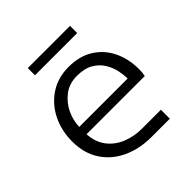

<svg xmlns="http://www.w3.org/2000/svg" viewBox="-177 -792 926 926"><g transform="rotate(-45 286.5 -328.5)"><path d="M336 0Q254 0 189 -30.5Q124 -61 87 -118Q50 -175 50 -255Q50 -329 80 -389.5Q110 -450 164.5 -486Q219 -522 292 -522Q367 -522 419 -489Q471 -456 498 -400Q525 -344 525 -274Q525 -251 521 -231H124Q127 -175 156 -137Q185 -99 231.5 -80Q278 -61 332 -61H461V0ZM124 -281H454Q454 -306 447.5 -337Q441 -368 423 -397Q405 -426 373 -444.5Q341 -463 290 -463Q238 -463 201.5 -435.5Q165 -408 145 -366.5Q125 -325 124 -281ZM149 -608V-657H437V-608Z"/></g></svg>

Font: MuseoModerno Light
Style: Regular
Weight: 300
Designer: Pablo Cosgaya, Héctor Gatti, Marcela Romero, and the Authors of The MuseoModerno Project.
Foundry: Omnibus-Type Team
Version: Version 1.001